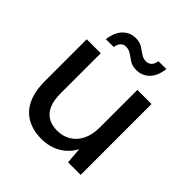

<svg xmlns="http://www.w3.org/2000/svg" viewBox="-187 -813 960 960"><g transform="rotate(45 293.0 -333.5)"><path d="M252 12Q193 12 149.5 -12Q106 -36 83 -84.5Q60 -133 60 -206V-501H159V-217Q159 -145 189.5 -109Q220 -73 279 -73Q319 -73 350.5 -92Q382 -111 400 -147.5Q418 -184 418 -236V-501H518V0H429L422 -86Q399 -41 354.5 -14.5Q310 12 252 12ZM343 -567Q316 -567 297 -579Q278 -591 262 -602.5Q246 -614 225 -614Q209 -614 197.5 -603Q186 -592 183 -569H127Q135 -624 162.5 -651.5Q190 -679 230 -679Q257 -679 275.5 -667.5Q294 -656 310.5 -644Q327 -632 348 -632Q365 -632 376.5 -643.5Q388 -655 391 -677H447Q440 -622 412 -594.5Q384 -567 343 -567Z"/></g></svg>

Font: DM Sans 17pt Medium
Style: Regular
Weight: 500
Version: Version 4.004;gftools[0.9.30]